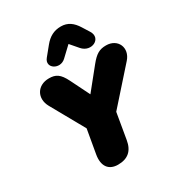

<svg xmlns="http://www.w3.org/2000/svg" viewBox="-215 -1063 1121 1211"><g transform="rotate(-30 345.5 -458.0)"><path d="M289 10C360 10 401 -25 413 -97L445 -285L663 -530C721 -595 684 -680 598 -680C550 -680 522 -664 480 -612L359 -462L291 -599C259 -664 231 -680 182 -680C96 -680 54 -605 95 -531L231 -288L201 -116C187 -36 221 10 289 10ZM327 -739 398 -806 447 -749C501 -686 599 -734 555 -804L523 -855C495 -900 461 -926 411 -926C361 -926 323 -906 289 -864L236 -799C191 -744 275 -690 327 -739Z"/></g></svg>

Font: SN Pro Black
Style: Italic
Weight: 900
Italic angle: -9°
Designer: Tobias Whetton
Foundry: Supernotes
Version: Version 1.001;Glyphs 3.2 (3249)